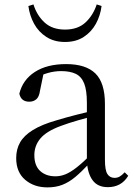

<svg xmlns="http://www.w3.org/2000/svg" viewBox="-20 -814 597 849"><path d="M189.7 14.6Q130.5 14.6 91.1 -19.1Q51.6 -52.8 51.6 -115.1Q51.6 -153.9 68.8 -184.3Q85.9 -214.6 125.4 -239Q164.9 -263.5 230.9 -282.3Q272.8 -294.9 318.8 -306.7Q364.8 -318.5 404.8 -327.7V-303.3Q364.8 -293.3 323.7 -281.5Q282.6 -269.7 248.6 -257Q185.3 -233.6 158.6 -201.7Q131.9 -169.7 131.9 -128.2Q131.9 -81.6 157.5 -58Q183.2 -34.4 225.1 -34.4Q247.6 -34.4 269.6 -43.3Q291.6 -52.2 319.7 -74.2Q347.7 -96.3 385.8 -134.4L394.5 -87.1H370.9Q339.7 -53.7 312.5 -31.1Q285.2 -8.4 256.1 3.1Q227 14.6 189.7 14.6ZM456.8 13.6Q412.1 13.6 389.8 -16.6Q367.5 -46.7 364.2 -99.7V-103.3V-359Q364.2 -415 352.1 -445.3Q339.9 -475.6 314.7 -487.6Q289.6 -499.6 250 -499.6Q221.3 -499.6 192.1 -491.4Q162.9 -483.2 129.7 -464.7L173.2 -491.9L156.8 -412.7Q153.2 -386 140.7 -375.2Q128.1 -364.3 109.4 -364.3Q73.2 -364.3 65.5 -399.7Q80.4 -461 134.1 -495.8Q187.8 -530.6 272.2 -530.6Q359.5 -530.6 401.8 -489.2Q444 -447.8 444 -354.6V-107.7Q444 -60.8 455.1 -44.2Q466.1 -27.5 486.4 -27.5Q499 -27.5 509 -33.2Q519 -38.8 531.4 -52.1L547.1 -36.7Q531.2 -10.7 508.6 1.4Q486 13.6 456.8 13.6ZM105.5 -787.4 127.9 -794.4Q143.3 -745.5 177.4 -714.3Q211.5 -683.2 267.3 -683.2Q323.9 -683.2 357.8 -714.5Q391.7 -745.9 407.7 -794.4L429.1 -787.4Q423.8 -745 404.1 -709Q384.4 -672.9 350.2 -650.7Q316.1 -628.4 267.3 -628.4Q219.5 -628.4 185 -650.7Q150.4 -672.9 130.7 -709Q111.1 -745 105.5 -787.4Z"/></svg>

Font: Noto Serif TC
Style: Regular
Weight: 200
Designer: Ryoko NISHIZUKA 西塚涼子 (kana & ideographs); Frank Grießhammer (Latin, Greek & Cyrillic); Wenlong ZHANG 张文龙 (bopomofo); San
Foundry: Adobe
Version: Version 2.001;hotconv 1.1.0;makeotfexe 2.6.0